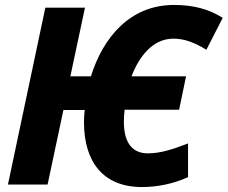

<svg xmlns="http://www.w3.org/2000/svg" viewBox="-20 -745 919 775"><path d="M553 10C615 10 680 -3 739 -30V-166C674 -141 626 -126 577 -126C516 -126 480 -166 480 -254C480 -270 481 -286 483 -302H703L731 -437H511C541 -516 596 -589 680 -589C726 -589 768 -572 813 -544L879 -673C823 -708 762 -725 682 -725C505 -725 396 -594 347 -437H264L323 -714H163L12 0H172L236 -301H322C320 -285 319 -268 319 -252C319 -92 396 10 553 10Z"/></svg>

Font: Noto Sans SemiCondensed ExtraBold
Style: Italic
Weight: 800
Width: 4
Italic angle: -12°
Designer: Monotype Design Team
Foundry: Monotype Imaging Inc.
Version: Version 2.013